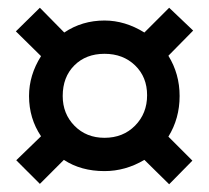

<svg xmlns="http://www.w3.org/2000/svg" viewBox="-20 -601 540 496"><path d="M417 -125 477 -186 415 -248Q444 -295 444 -353Q444 -410 415 -457L479 -522L417 -581L353 -517Q303 -548 250 -548Q192 -548 146 -517L83 -581L21 -520L86 -456Q55 -407 55 -353Q55 -295 86 -249L22 -187L83 -126L145 -188Q189 -159 250 -159Q304 -159 353 -188ZM250 -245Q203 -245 172.5 -276Q142 -307 142 -353Q142 -402 172 -432Q202 -462 250 -462Q298 -462 329 -432Q360 -402 360 -355Q360 -308 329 -276.5Q298 -245 250 -245Z"/></svg>

Font: Noto Sans Mono Condensed Extra
Style: Regular
Weight: 800
Width: 3
Designer: Monotype Design Team
Foundry: Monotype Imaging Inc.
Version: Version 1.900